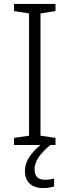

<svg xmlns="http://www.w3.org/2000/svg" viewBox="-20 -734 351 972"><path d="M155 123C155 77 189 39 235 0H261V-36L185 -47V-666L261 -678V-714H51V-678L127 -666V-47L51 -36V0H185C138 38 106 84 106 130C106 187 140 218 198 218C222 218 239 214 254 210V170C243 173 227 176 206 176C173 176 155 158 155 123Z"/></svg>

Font: Noto Sans Kannada Light
Style: Regular
Weight: 300
Designer: Jelle Bosma - Monotype Design Team
Foundry: Monotype Imaging Inc.
Version: Version 2.005